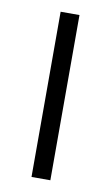

<svg xmlns="http://www.w3.org/2000/svg" viewBox="-67 -564 348 602"><g transform="rotate(10 107.0 -263.0)"><path d="M77 0V-526H137V0Z"/></g></svg>

Font: Archivo SemiExpanded ExtraLight
Style: Regular
Weight: 250
Width: 6
Designer: Hector Gatti
Foundry: Omnibus-Type
Version: Version 2.001